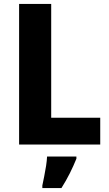

<svg xmlns="http://www.w3.org/2000/svg" viewBox="-20 -734 556 975"><path d="M77 0V-714H240V-136H489V0ZM368 72Q353 109 334.5 146Q316 183 292 221H195V208Q199 188 204.5 161.5Q210 135 214 108.5Q218 82 219 61H368Z"/></svg>

Font: Noto Sans Sinhala SemiCondensed ExtraBold
Style: Regular
Weight: 800
Width: 4
Designer: Jelle Bosma - Monotype Design Team
Foundry: Monotype Imaging Inc.
Version: Version 2.006; ttfautohint (v1.8.4.7-5d5b)